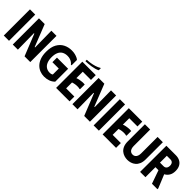

<svg xmlns="http://www.w3.org/2000/svg" viewBox="275 -2238 3626 3626"><g transform="rotate(45 2088.5 -424.5)"><path d="M49 -700H189V0H49Z M620 -700H757V0H604L431 -434H420L426 0H289V-700H442L615 -260H626Z M830 -350Q830 -475 874.5 -555Q919 -635 993.5 -673Q1068 -711 1158 -711Q1207 -711 1246 -701Q1285 -691 1312.5 -677.5Q1340 -664 1352 -651V-508H1333Q1321 -526 1298 -543Q1275 -560 1243.5 -570.5Q1212 -581 1173 -581Q1111 -581 1066.5 -555.5Q1022 -530 999 -478.5Q976 -427 976 -350Q976 -276 997.5 -223.5Q1019 -171 1060 -143.5Q1101 -116 1157 -116Q1181 -116 1198 -121.5Q1215 -127 1224 -136V-294H1054V-416H1352V-71Q1309 -28 1253.5 -8.5Q1198 11 1133 11Q1074 11 1019.5 -10.5Q965 -32 922.5 -76Q880 -120 855 -188Q830 -256 830 -350Z M1806 -700V-572H1587V-401Q1618 -413 1652.5 -420Q1687 -427 1721 -429Q1755 -431 1784 -427V-304L1775 -298Q1752 -305 1721.5 -306Q1691 -307 1656 -302Q1621 -297 1587 -285V-128H1806V0H1447V-700ZM1773 -860 1781 -858V-805Q1752 -789 1712 -778Q1672 -767 1628.5 -760.5Q1585 -754 1546.5 -751Q1508 -748 1481 -748V-786Q1517 -786 1570 -793.5Q1623 -801 1677.5 -817.5Q1732 -834 1773 -860Z M2213 -700H2350V0H2197L2024 -434H2013L2019 0H1882V-700H2035L2208 -260H2219Z M2449 -700H2589V0H2449Z M3048 -700V-572H2829V-401Q2860 -413 2894.5 -420Q2929 -427 2963 -429Q2997 -431 3026 -427V-304L3017 -298Q2994 -305 2963.5 -306Q2933 -307 2898 -302Q2863 -297 2829 -285V-128H3048V0H2689V-700Z M3598 -243V-700H3457V-261Q3457 -222 3446 -192.5Q3435 -163 3413 -146.5Q3391 -130 3358 -130Q3325 -130 3303 -146.5Q3281 -163 3270 -192.5Q3259 -222 3259 -261V-700H3118V-243Q3118 -172 3139 -123Q3160 -74 3195.5 -44.5Q3231 -15 3273.5 -2Q3316 11 3358 11Q3400 11 3442.5 -2Q3485 -15 3520.5 -44.5Q3556 -74 3577 -123Q3598 -172 3598 -243Z M3692 -700H3832V0H3690ZM3946 -700Q4006 -700 4052.5 -676.5Q4099 -653 4126 -605.5Q4153 -558 4153 -487Q4153 -414 4123.5 -365.5Q4094 -317 4047.5 -292.5Q4001 -268 3948 -268H3758V-700ZM3830 -389H3929Q3953 -389 3971 -400Q3989 -411 3998.5 -432.5Q4008 -454 4008 -481Q4008 -510 3998.5 -530.5Q3989 -551 3971 -561.5Q3953 -572 3929 -572H3830ZM3886 -344 4020 -347 4153 -23V0H4007Z"/></g></svg>

Font: Phudu Light SemiBold
Style: Regular
Weight: 600
Version: Version 1.005;gftools[0.9.23]